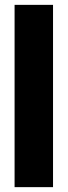

<svg xmlns="http://www.w3.org/2000/svg" viewBox="-20 -770 278 790"><path d="M40 0V-750H198.2V0Z"/></svg>

Font: TASA Explorer
Style: Regular
Weight: 900
Designer: Weizhong Zhang
Foundry: Local Remote
Version: Version 1.000;Glyphs 3.1.2 (3151)